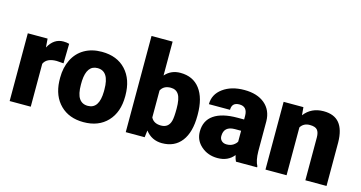

<svg xmlns="http://www.w3.org/2000/svg" viewBox="-79 -1093 2721 1446"><g transform="rotate(15 1281.5 -370.0)"><path d="M365.7 -379.4 311.5 -383.3Q233.9 -383.3 211.9 -334.5V0H47.4V-528.3H201.7L207 -460.4Q248.5 -538.1 322.8 -538.1Q349.1 -538.1 368.7 -532.2Z M369.1 -269Q369.1 -348.1 399.9 -409.9Q430.7 -471.7 488.3 -504.9Q545.9 -538.1 623.5 -538.1Q742.2 -538.1 810.5 -464.6Q878.9 -391.1 878.9 -264.6V-258.8Q878.9 -135.3 810.3 -62.7Q741.7 9.8 624.5 9.8Q511.7 9.8 443.4 -57.9Q375 -125.5 369.6 -241.2ZM533.7 -258.8Q533.7 -185.5 556.6 -151.4Q579.6 -117.2 624.5 -117.2Q712.4 -117.2 714.4 -252.4V-269Q714.4 -411.1 623.5 -411.1Q541 -411.1 534.2 -288.6Z M1441.9 -259.8Q1441.9 -129.9 1388.2 -60.1Q1334.5 9.8 1236.8 9.8Q1156.2 9.8 1106.9 -54.2L1100.1 0H952.6V-750H1117.2V-485.8Q1163.1 -538.1 1235.8 -538.1Q1334.5 -538.1 1388.2 -467.3Q1441.9 -396.5 1441.9 -268.1ZM1276.9 -270Q1276.9 -346.2 1256.6 -378.7Q1236.3 -411.1 1194.3 -411.1Q1138.7 -411.1 1117.2 -368.7V-158.7Q1138.2 -116.7 1195.3 -116.7Q1253.4 -116.7 1269 -173.3Q1276.9 -201.2 1276.9 -270Z M1812 0Q1803.2 -16.1 1796.4 -47.4Q1751 9.8 1669.4 9.8Q1594.7 9.8 1542.5 -35.4Q1490.2 -80.6 1490.2 -148.9Q1490.2 -234.9 1553.7 -278.8Q1617.2 -322.8 1738.3 -322.8H1789.1V-350.6Q1789.1 -423.3 1726.1 -423.3Q1667.5 -423.3 1667.5 -365.7H1502.9Q1502.9 -442.4 1568.1 -490.2Q1633.3 -538.1 1734.4 -538.1Q1835.4 -538.1 1894 -488.8Q1952.6 -439.5 1954.1 -353.5V-119.6Q1955.1 -46.9 1976.6 -8.3V0ZM1709 -107.4Q1739.7 -107.4 1760 -120.6Q1780.3 -133.8 1789.1 -150.4V-234.9H1741.2Q1655.3 -234.9 1655.3 -157.7Q1655.3 -135.3 1670.4 -121.3Q1685.5 -107.4 1709 -107.4Z M2196.3 -528.3 2201.7 -466.3Q2256.3 -538.1 2352.5 -538.1Q2435.1 -538.1 2475.8 -488.8Q2516.6 -439.5 2518.1 -340.3V0H2353V-333.5Q2353 -373.5 2336.9 -392.3Q2320.8 -411.1 2278.3 -411.1Q2230 -411.1 2206.5 -373V0H2042V-528.3Z"/></g></svg>

Font: Vazir Black FD-UI
Style: Black-FD-UI
Weight: 900
Designer: Saber Rastikerdar
Foundry: Saber Rastikerdar
Version: Version 30.0.0